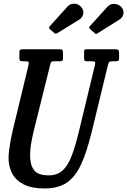

<svg xmlns="http://www.w3.org/2000/svg" viewBox="-20 -1021 700 1056"><path d="M256 -664.5 168.5 -313Q160 -279.5 152.8 -240.5Q145.5 -201.5 145.5 -165.5Q145.5 -115 166.8 -85.8Q188 -56.5 247.5 -56.5Q294.5 -56.5 324 -83Q353.5 -109.5 374 -163.2Q394.5 -217 414.5 -300L502 -663Q505 -675.5 502.5 -679.8Q500 -684 483.5 -684H460Q448 -684 445.2 -688Q442.5 -692 442.5 -704V-732Q442.5 -741.5 444.2 -745.8Q446 -750 455.5 -750H610.5Q624.5 -750 629.8 -746.8Q635 -743.5 635 -729V-702.5Q635 -690 631 -687Q627 -684 615.5 -684H603Q585.5 -684 581.2 -680.2Q577 -676.5 573.5 -662.5L485.5 -300Q458 -186 426 -116.8Q394 -47.5 346.5 -16Q299 15.5 224.5 15.5Q153 15.5 109.5 -7.2Q66 -30 46.5 -68.2Q27 -106.5 27 -152.5Q27 -171.5 30.5 -198Q34 -224.5 39 -252Q44 -279.5 49.5 -301.5L136.5 -661.5Q139.5 -674.5 137.5 -679.2Q135.5 -684 119.5 -684H106Q93.5 -684 90 -688Q86.5 -692 86.5 -704.5V-732Q86.5 -744 90.5 -747Q94.5 -750 106.5 -750H306.5Q319.5 -750 323 -746Q326.5 -742 326.5 -728.5V-700Q326.5 -690.5 323.2 -687.2Q320 -684 309.5 -684H278.5Q264.5 -684 261.5 -680Q258.5 -676 256 -664.5ZM274.5 -843.5 256 -858.5Q248.5 -866.5 250 -871Q251.5 -875.5 259 -882.5L350 -983.5Q366 -1001.5 388.8 -1000.8Q411.5 -1000 426 -983Q441 -966 438 -945.8Q435 -925.5 415.5 -913L305 -844.5Q294 -837.5 288.5 -835.8Q283 -834 274.5 -843.5ZM498 -841 478.5 -858Q471 -866 470.2 -869.2Q469.5 -872.5 477 -880L570.5 -983.5Q587 -1001.5 610.2 -999.8Q633.5 -998 648 -981.5Q663 -964 658.8 -944.2Q654.5 -924.5 636.5 -913L516 -837.5Q509 -833 506.2 -834.2Q503.5 -835.5 498 -841Z"/></svg>

Font: Besley* Condensed Medium
Style: Italic
Weight: 500
Width: 3
Italic angle: -13°
Designer: Owen Earl
Foundry: indestructible type*
Version: Version 3.000; ttfautohint (v1.8.3)